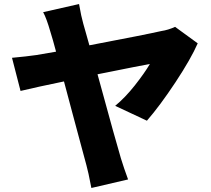

<svg xmlns="http://www.w3.org/2000/svg" viewBox="-20 -849 1040 945"><path d="M703.1 -254.9 546.9 -328.1Q595.7 -368.2 643.6 -428.7Q691.4 -489.3 717.8 -534.2Q683.6 -528.3 460 -483.4Q554.7 -136.7 575.2 -69.3Q589.8 -21.5 610.4 34.2L429.7 76.2Q414.1 -5.9 405.3 -36.1Q397.5 -65.4 380.4 -128.4Q363.3 -191.4 336.9 -290.5Q310.5 -389.6 294.9 -448.2Q162.1 -420.9 81.1 -401.4L39.1 -564.5Q112.3 -571.3 159.2 -578.1Q173.8 -581.1 255.9 -594.7Q240.2 -654.3 227.5 -694.3Q209 -758.8 192.4 -789.1L369.1 -829.1Q379.9 -766.6 389.6 -733.4Q392.6 -721.7 403.3 -685.1Q414.1 -648.4 419.9 -626Q697.3 -678.7 774.4 -696.3Q807.6 -701.2 841.8 -716.8L953.1 -635.7Q919.9 -559.6 843.8 -444.3Q767.6 -329.1 703.1 -254.9Z"/></svg>

Font: Gen Shin Gothic Monospace Heavy
Style: Bold
Weight: 800
Designer: [Source Han Sans]
Ryoko NISHIZUKA  (kana & ideographs); Paul D. Hunt (Latin, Greek & Cyrillic); Wenlong ZHANG  (bopomofo
Version: Version 1.002.20150607